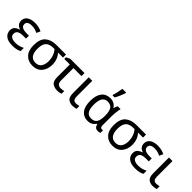

<svg xmlns="http://www.w3.org/2000/svg" viewBox="236 -2049 3304 3304"><g transform="rotate(45 1888.5 -397.0)"><path d="M284.2 -314.9C195.8 -314.9 141.1 -338.4 141.1 -397C141.1 -447.8 178.7 -473.1 253.9 -473.1C312.5 -473.1 353.5 -458 395 -438L426.8 -507.8C377.9 -531.7 327.1 -545.9 254.9 -545.9C197.8 -545.9 150.9 -533.7 114.3 -509.3C77.6 -484.4 59.1 -449.2 59.1 -403.8C59.1 -338.9 95.7 -300.3 152.8 -282.2V-276.9C122.1 -268.6 95.7 -254.4 73.7 -235.4C51.3 -215.8 40 -186 40 -146C40 -101.6 57.6 -64.5 92.8 -34.7C127.4 -4.9 181.6 9.8 254.9 9.8C332.5 9.8 386.2 -3.9 424.8 -26.9V-104C383.8 -82.5 329.6 -62 259.8 -62C221.2 -62 189.5 -68.8 164.6 -82C139.6 -95.2 127 -118.2 127 -150.9C127 -211.9 171.9 -243.2 268.1 -243.2H337.9V-314.9Z M978 -246.1C978 -341.8 945.3 -413.6 896 -462.9H1019V-536.1H785.2C701.2 -536.1 634.3 -514.6 584.5 -471.7C534.7 -428.7 509.8 -356.9 509.8 -255.9C509.8 -169.4 531.2 -103.5 574.2 -58.1C616.7 -12.7 673.3 9.8 743.2 9.8C820.3 9.8 878.9 -14.6 918.5 -64C958 -112.8 978 -173.3 978 -246.1ZM600.1 -255.9C600.1 -331.5 615.2 -384.8 645.5 -416C675.8 -447.3 722.2 -462.9 784.2 -462.9H813C862.3 -405.8 889.2 -329.6 889.2 -244.1C889.2 -191.4 877.9 -147.9 855 -114.3C832 -80.1 795.4 -63 745.1 -63C693.8 -63 656.7 -81.1 634.3 -117.2C611.3 -152.8 600.1 -199.2 600.1 -255.9Z M1121.1 -536.1 1050.8 -501V-461.9H1186V-154.8C1186 -87.9 1202.1 -43.5 1234.9 -21.5C1267.1 0.5 1304.7 11.2 1348.1 11.2C1386.7 11.2 1424.8 2.9 1441.9 -4.9V-70.8C1422.4 -64.5 1388.7 -60.1 1361.8 -60.1C1335.9 -60.1 1314.9 -67.9 1298.8 -83C1282.2 -98.1 1273.9 -125.5 1273.9 -164.1V-461.9H1469.2V-536.1Z M1572.3 -536.1V-157.2C1572.3 -91.8 1585.9 -47.9 1613.3 -24.9C1640.6 -2 1675.3 9.8 1717.3 9.8C1752 9.8 1789.1 3.4 1808.1 -5.9V-73.2C1790.5 -67.4 1756.8 -62 1730 -62C1681.2 -62 1658.2 -93.8 1658.2 -158.2V-536.1Z M2099.1 -63C2007.3 -63 1966.3 -130.4 1966.3 -265.1C1966.3 -399.9 2007.8 -472.2 2098.1 -472.2C2151.4 -472.2 2188.5 -454.6 2209 -419.9C2229 -384.8 2239.3 -334 2239.3 -267.1V-261.2C2239.3 -192.4 2228.5 -142.6 2207.5 -110.8C2186 -79.1 2149.9 -63 2099.1 -63ZM2082 9.8C2124 9.8 2157.2 2 2181.2 -14.2C2205.1 -30.3 2224.6 -49.3 2239.3 -71.8H2246.1C2259.8 -10.7 2290.5 9.8 2337.4 9.8C2358.4 9.8 2380.9 3.4 2391.1 -2.9V-66.9C2380.9 -63.5 2371.6 -62 2363.3 -62C2341.8 -62 2324.2 -76.7 2324.2 -118.2V-326.2C2324.2 -361.3 2326.7 -399.4 2331.1 -440.4C2335.4 -481.4 2340.8 -513.2 2348.1 -536.1H2280.3C2265.1 -516.1 2254.9 -486.8 2249 -463.9H2244.1C2210.9 -518.6 2159.7 -545.9 2090.3 -545.9C2022.9 -545.9 1970.2 -522 1932.6 -474.1C1895 -425.8 1876 -356.4 1876 -266.1C1876 -174.8 1895 -106 1933.1 -59.6C1971.2 -13.2 2021 9.8 2082 9.8ZM2132.3 -606C2148.9 -633.8 2165 -667 2181.2 -704.6C2197.3 -742.2 2208 -772 2213.4 -793.9V-805.2H2122.1C2114.3 -752 2098.1 -667 2080.1 -620.1V-606Z M2925.3 -246.1C2925.3 -341.8 2892.6 -413.6 2843.3 -462.9H2966.3V-536.1H2732.4C2648.4 -536.1 2581.5 -514.6 2531.7 -471.7C2481.9 -428.7 2457 -356.9 2457 -255.9C2457 -169.4 2478.5 -103.5 2521.5 -58.1C2564 -12.7 2620.6 9.8 2690.4 9.8C2767.6 9.8 2826.2 -14.6 2865.7 -64C2905.3 -112.8 2925.3 -173.3 2925.3 -246.1ZM2547.4 -255.9C2547.4 -331.5 2562.5 -384.8 2592.8 -416C2623 -447.3 2669.4 -462.9 2731.4 -462.9H2760.3C2809.6 -405.8 2836.4 -329.6 2836.4 -244.1C2836.4 -191.4 2825.2 -147.9 2802.2 -114.3C2779.3 -80.1 2742.7 -63 2692.4 -63C2641.1 -63 2604 -81.1 2581.5 -117.2C2558.6 -152.8 2547.4 -199.2 2547.4 -255.9Z M3272.5 -314.9C3184.1 -314.9 3129.4 -338.4 3129.4 -397C3129.4 -447.8 3167 -473.1 3242.2 -473.1C3300.8 -473.1 3341.8 -458 3383.3 -438L3415 -507.8C3366.2 -531.7 3315.4 -545.9 3243.2 -545.9C3186 -545.9 3139.2 -533.7 3102.5 -509.3C3065.9 -484.4 3047.4 -449.2 3047.4 -403.8C3047.4 -338.9 3084 -300.3 3141.1 -282.2V-276.9C3110.4 -268.6 3084 -254.4 3062 -235.4C3039.6 -215.8 3028.3 -186 3028.3 -146C3028.3 -101.6 3045.9 -64.5 3081.1 -34.7C3115.7 -4.9 3169.9 9.8 3243.2 9.8C3320.8 9.8 3374.5 -3.9 3413.1 -26.9V-104C3372.1 -82.5 3317.9 -62 3248 -62C3209.5 -62 3177.7 -68.8 3152.8 -82C3127.9 -95.2 3115.2 -118.2 3115.2 -150.9C3115.2 -211.9 3160.2 -243.2 3256.3 -243.2H3326.2V-314.9Z M3524.4 -536.1V-157.2C3524.4 -91.8 3538.1 -47.9 3565.4 -24.9C3592.8 -2 3627.4 9.8 3669.4 9.8C3704.1 9.8 3741.2 3.4 3760.3 -5.9V-73.2C3742.7 -67.4 3709 -62 3682.1 -62C3633.3 -62 3610.4 -93.8 3610.4 -158.2V-536.1Z"/></g></svg>

Font: Avrile Sans
Style: Regular
Weight: 400
Designer: Monotype Design Team, Google (font), Stefan Peev (BGR Cyrillic), Cristiano Sobral (main changes)
Foundry: The Avrile Sans Project Authors
Version: Version 3.110